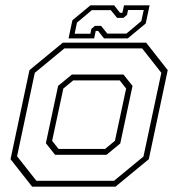

<svg xmlns="http://www.w3.org/2000/svg" viewBox="-20 -700 668 720"><path d="M100.5 0 19.5 -103 90.5 -437 215.5 -540H528L609 -437L538 -103L413 0ZM116.5 -22H407.5L518 -113L585 -427L513 -518.5H221.5L110.5 -427L44 -114ZM186.5 -119.5 152 -163 198 -378 249.5 -420.5H443L477 -378L431 -162L379.5 -119.5ZM199.5 -141.5H374L411 -172L453 -368L429 -398.5H254.5L217.5 -368L175.5 -172ZM237 -556 251.5 -624 319 -680H408L430 -652H439L445 -680H541L526.5 -612L459 -556H370L348 -584H339L333 -556ZM260 -573.5H319L322.5 -591.5L336 -603H359L382.5 -574H454L510 -621L519 -662.5H460L456.5 -644.5L443 -633H419L395.5 -662H324.5L268.5 -615Z"/></svg>

Font: Tourney ExtraLight
Style: Italic
Weight: 250
Italic angle: -12°
Version: Version 1.015